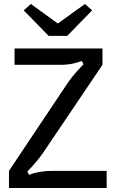

<svg xmlns="http://www.w3.org/2000/svg" viewBox="-20 -943 585 963"><path d="M135 -923 270 -825 406 -923 442 -891 317 -763H224L99 -891ZM242 -86H515V0H25V-86L321 -529Q341 -558 366 -585.5Q391 -613 399 -621L390 -637Q386 -636 371.5 -631Q357 -626 335 -622Q313 -618 290 -618H53V-700H494V-618L195 -175Q175 -146 150 -118Q125 -90 117 -82L126 -66Q130 -68 144 -72.5Q158 -77 184 -81.5Q210 -86 242 -86Z"/></svg>

Font: Voces
Style: Regular
Weight: 400
Designer: Ana Paula Megda, Pablo Ugerman
Foundry: Ana Paula Megda, Pablo Ugerman
Version: Version 1.100